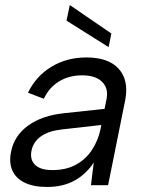

<svg xmlns="http://www.w3.org/2000/svg" viewBox="-20 -735 568 762"><path d="M341 0 352 -90Q322 -44 276 -18.5Q230 7 167 7Q113 7 78 -10Q43 -27 29 -58.5Q15 -90 24 -133Q36 -196 91.5 -236.5Q147 -277 237 -286L395 -303L403 -343Q411 -385 385 -410.5Q359 -436 306 -436Q254 -436 214.5 -412Q175 -388 154 -343L91 -367Q123 -433 184 -470Q245 -507 323 -507Q411 -507 451.5 -461.5Q492 -416 477 -338L409 0ZM382 -239 223 -221Q172 -215 142 -193.5Q112 -172 105 -137Q98 -102 119 -81Q140 -60 188 -60Q243 -60 282.5 -82Q322 -104 346 -141.5Q370 -179 379 -223ZM257 -715 422 -602 411 -548 244 -653Z"/></svg>

Font: Albert Sans
Style: Italic
Weight: 400
Italic angle: -11.25°
Designer: Andreas Rasmussen
Foundry: a.Foundry
Version: Version 1.025